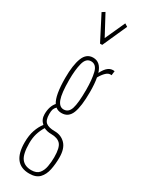

<svg xmlns="http://www.w3.org/2000/svg" viewBox="-223 -711 696 916"><g transform="rotate(30 125.0 -253.0)"><path d="M118 -155Q98 -155 85 -166Q76 -157 73 -148Q70 -139 70 -122Q70 -88 85.5 -76Q101 -64 134 -64Q169 -64 192.5 -40Q216 -16 216 34Q216 69 209.5 101Q203 133 184.5 152.5Q166 172 129 172Q36 172 36 54Q36 15 46 -14Q56 -43 72 -63Q51 -81 51 -110Q51 -154 73 -179Q50 -214 50 -310Q50 -380 65.5 -420Q81 -460 118 -460Q159 -460 175 -409Q188 -435 203 -446.5Q218 -458 238 -455L235 -431Q219 -434 205 -420.5Q191 -407 180 -387Q186 -356 186 -310Q186 -231 171 -193Q156 -155 118 -155ZM118 -175Q145 -175 155 -206Q165 -237 165 -310Q165 -366 156 -403Q147 -440 118 -440Q90 -440 80.5 -403Q71 -366 71 -310Q71 -237 82.5 -206Q94 -175 118 -175ZM57 46Q57 106 75 129.5Q93 153 129 153Q158 153 171.5 137Q185 121 189.5 96Q194 71 194 45Q194 -8 177.5 -26Q161 -44 126 -44Q103 -44 85 -53Q71 -30 64 -6.5Q57 17 57 46ZM59 -678 118 -568 168 -678 184 -668 124 -534H112L43 -668Z"/></g></svg>

Font: Inconsolata UltraCondensed ExtraLight
Style: Regular
Weight: 200
Width: 1
Monospace: yes
Designer: Raph Levien, Cyreal, Brenton Simpson
Foundry: Raph Levien, Cyreal, Google
Version: Version 3.100; ttfautohint (v1.8.4.7-5d5b)